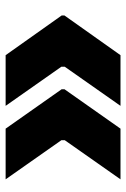

<svg xmlns="http://www.w3.org/2000/svg" viewBox="97 -615 448 682"><g transform="rotate(90 321.0 -274.0)"><path d="M437 -70H617L478 -268V-280L617 -478H437L297 -279V-269ZM176 -70H356L217 -268V-280L356 -478H176L35 -279V-269Z"/></g></svg>

Font: Fixel Text ExtraBold
Style: Regular
Weight: 800
Width: 4
Designer: AlfaBravo + MacPaw
Foundry: Kyrylo Tkachov, Marchela Mozhyna, Serhii Makarenko, Maria Weinstein, Zakhar Kryvoshyya
Version: Version 1.211